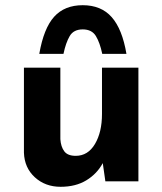

<svg xmlns="http://www.w3.org/2000/svg" viewBox="-20 -697 624 738"><path d="M213 21Q154 21 114 -15.5Q74 -52 72 -110V-437H212V-162Q214 -133 227 -115.5Q240 -98 271 -98Q318 -98 345 -143.5Q372 -189 372 -259V-437H512V0H385L375 -70Q353 -29 312 -4Q271 21 213 21ZM298 -677Q369 -677 409.5 -631Q450 -585 466 -490H373Q364 -533 348.5 -558.5Q333 -584 298 -584Q263 -584 248 -558.5Q233 -533 224 -490H131Q148 -588 188 -632.5Q228 -677 298 -677Z"/></svg>

Font: Reem Kufi
Style: Bold
Weight: 700
Designer: Khaled Hosny
Version: Version 1.001